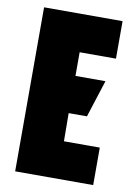

<svg xmlns="http://www.w3.org/2000/svg" viewBox="-81 -754 573 807"><g transform="rotate(10 205.5 -350.0)"><path d="M41 0H374V-160H221L220 -280H298L349 -439H221V-540H376V-700H41Z"/></g></svg>

Font: Advent Pro Black
Style: Regular
Weight: 900
Version: Version 3.000